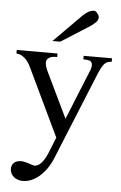

<svg xmlns="http://www.w3.org/2000/svg" viewBox="-60 -723 620 981"><g transform="rotate(5 250.0 -232.0)"><path d="M494.6 -429.2Q483.9 -428.7 475.6 -426.3Q467.3 -423.8 459.7 -416.7Q452.1 -409.7 444.8 -396.7Q437.5 -383.8 428.2 -361.8L246.1 84.5Q233.4 116.2 216.1 140.9Q198.7 165.5 179 182.4Q159.2 199.2 137.7 208Q116.2 216.8 95.2 216.8Q80.6 216.8 68.4 212.4Q56.2 208 47.4 200.4Q38.6 192.9 33.7 182.6Q28.8 172.4 28.8 160.6Q28.8 141.1 41.5 128.9Q54.2 116.7 79.1 116.7Q86.9 116.7 97.4 119.4Q107.9 122.1 118.2 125.2Q128.4 128.4 136.2 131.1Q144 133.8 147 133.8Q154.8 133.8 163.1 130.1Q171.4 126.5 179.9 117.9Q188.5 109.4 197.3 95.2Q206.1 81.1 214.8 59.6L246.1 -18.6L85.4 -355.5Q81.1 -364.3 75 -376.2Q68.8 -388.2 59.6 -399.4Q50.3 -410.6 37.1 -419.2Q23.9 -427.7 5.9 -429.2V-447.3H214.8V-429.2H204.1Q186 -429.2 172.9 -420.9Q159.7 -412.6 159.7 -396.5Q159.7 -386.2 163.8 -373.5Q168 -360.8 176.3 -343.8L284.7 -118.7L384.8 -365.7Q392.1 -379.4 394.3 -394.8Q396.5 -410.2 390.6 -418.5Q389.2 -420.4 387.2 -422.4Q385.3 -424.3 380.9 -425.8Q376.5 -427.2 368.9 -428.2Q361.3 -429.2 349.1 -429.2V-447.3H494.6ZM408.7 -649.4Q408.7 -635.3 396.2 -623Q383.8 -610.8 368.2 -600.6L223.6 -508.8H183.6L322.3 -648.4Q335 -661.6 350.8 -671.4Q366.7 -681.2 382.8 -681.2Q386.7 -681.2 391.1 -678.2Q395.5 -675.3 399.4 -670.4Q403.3 -665.5 406 -659.9Q408.7 -654.3 408.7 -649.4Z"/></g></svg>

Font: Doulos SIL Am
Style: Regular
Weight: 400
Designer: Walt Agee, Victor Gaultney, Peter Martin, Debbi Hosken, Becca Hirsbrunner
Foundry: SIL International
Version: Version 5.000